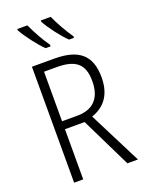

<svg xmlns="http://www.w3.org/2000/svg" viewBox="-173 -1030 840 1111"><g transform="rotate(-20 247.0 -474.0)"><path d="M285 -948H224V-940C245 -899 303 -822 340 -788H370V-798C345 -832 303 -905 285 -948ZM141 -948H79V-940C102 -898 158 -823 195 -788H226V-798C200 -833 162 -901 141 -948ZM221 -714H84V0H140V-309H261L412 0H477L313 -324C393 -351 442 -412 442 -519C442 -659 368 -714 221 -714ZM218 -663C332 -663 384 -624 384 -517C384 -410 329 -358 235 -358H140V-663Z"/></g></svg>

Font: Noto Sans Display SemiCondensed Light
Style: Regular
Weight: 300
Width: 4
Designer: Monotype Design Team
Foundry: Monotype Imaging Inc.
Version: Version 1.900